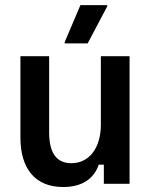

<svg xmlns="http://www.w3.org/2000/svg" viewBox="-20 -720 594 752"><path d="M323.3 -550 400 -695V-700H295L233.3 -555V-550ZM227.5 12.5C304.2 12.5 349.2 -22.5 366.7 -75H386.7V0H487.5V-500H375V-230.8C375 -145.8 333.3 -80.8 259.2 -80.8C199.2 -80.8 172.5 -124.2 172.5 -201.7V-500H60V-180.8C60 -65 113.3 12.5 227.5 12.5Z"/></svg>

Font: Familjen Grotesk Medium
Style: Regular
Weight: 500
Designer: Anders Wikstroem, Jonas Baeckman, Matilda Gysing, Kristian Moeller
Foundry: Familjen STHLM AB
Version: Version 2.000